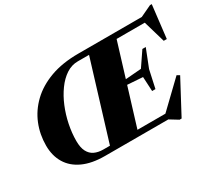

<svg xmlns="http://www.w3.org/2000/svg" viewBox="-145 -1018 1471 1327"><g transform="rotate(-30 590.0 -354.0)"><path d="M642.5 -705H862.5L646 0H426.5ZM569.5 -705H1075.5L1165.5 -747.5H1179.5L1149 -486.5H1124.5L1068.5 -678L1123.5 -660.5H539Q489.5 -660.5 446.2 -632Q403 -603.5 367.8 -554.8Q332.5 -506 307.2 -445Q282 -384 268.5 -317.8Q255 -251.5 255 -188.5Q255 -136 271.5 -104.2Q288 -72.5 317.8 -58.5Q347.5 -44.5 387.5 -44.5H953.5L868 -30.5L1082.5 -236.5L1104 -224L963 40.5H946.5L880.5 0H375.5Q271.5 0 200.8 -32.5Q130 -65 94 -124.8Q58 -184.5 58 -265.5Q58 -354 90 -433Q122 -512 185.8 -573.2Q249.5 -634.5 345.2 -669.8Q441 -705 569.5 -705ZM908 -226H881.5L875.5 -341L694.5 -353.5L707 -383L891 -397.5L968.5 -511.5H995.5L939 -368Z"/></g></svg>

Font: Newsreader 60pt ExtraBold
Style: Italic
Weight: 800
Italic angle: -17°
Designer: Hugues Gentile
Foundry: Production Type
Version: Version 1.003